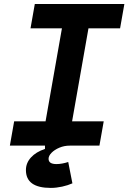

<svg xmlns="http://www.w3.org/2000/svg" viewBox="-20 -713 629 940"><path d="M228.5 207Q106.9 207 106.9 119.6Q106.9 85 131.6 57.9Q156.2 30.8 200.2 16.1V-8.3L302.7 -14.6L321.8 0Q294.4 0 270.8 10Q247.1 20 232.4 34.9Q217.8 49.8 217.8 64.5Q217.8 90.3 256.3 90.3Q269.5 90.3 284.4 87.6Q299.3 85 314 80.1L334.5 184.6Q313 194.3 284.2 200.7Q255.4 207 228.5 207ZM182.1 0 304.2 -693.4H434.1L312 0ZM28.3 0 49.3 -119.1H487.8L466.8 0ZM129.4 -574.2 150.4 -693.4H588.9L567.9 -574.2Z"/></svg>

Font: Cascadia Mono NF
Style: Italic
Weight: 400
Italic angle: -10°
Monospace: yes
Designer: Aaron Bell
Foundry: Saja Typeworks
Version: Version 2404.023